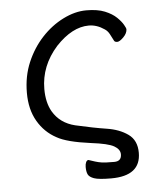

<svg xmlns="http://www.w3.org/2000/svg" viewBox="-49 -529 614 737"><g transform="rotate(-5 258.0 -160.5)"><path d="M350 165Q302 165 284 158.5Q266 152 261 141.5Q256 131 256 113Q256 102 259.5 94.5Q263 87 269 87Q281 91 293.5 95Q306 99 319.5 101Q333 103 367 103Q395 103 395 76Q395 57 372.5 44Q350 31 284 23Q192 11 154 -11Q109 -35 82.5 -80.5Q56 -126 56 -190Q56 -254 78.5 -307Q101 -360 138 -400Q175 -440 221 -463Q267 -486 310.5 -486Q354 -486 382 -474.5Q410 -463 426.5 -447Q443 -431 450.5 -417.5Q458 -404 458 -401Q458 -385 443 -370Q428 -355 419 -355Q410 -355 407 -360Q400 -374 393 -387Q386 -400 375 -407Q346 -427 315 -427Q251 -427 188 -360Q124 -288 124 -199Q124 -147 144 -112Q172 -64 230 -50Q300 -34 349 -26.5Q398 -19 431 4.5Q464 28 464 76Q464 165 350 165Z"/></g></svg>

Font: LXGW WenKai TC
Style: Regular
Weight: 400
Designer: LXGW / Fontworks Inc.
Foundry: LXGW / Fontworks Inc.
Version: Version 1.330